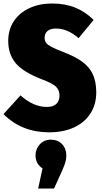

<svg xmlns="http://www.w3.org/2000/svg" viewBox="-25 -736 581 1097"><path d="M510 -622 424 -518Q361 -573 295 -573Q262 -573 246 -558.5Q230 -544 230 -520Q230 -502 239 -490.5Q248 -479 270 -467.5Q292 -456 339 -438Q406 -412 446 -382.5Q486 -353 505.5 -311Q525 -269 525 -208Q525 -141 492.5 -89Q460 -37 399 -8.5Q338 20 255 20Q99 20 -5 -84L92 -191Q166 -125 242 -125Q280 -125 297.5 -143Q315 -161 315 -190Q315 -221 295 -240.5Q275 -260 219 -281Q109 -323 65.5 -374Q22 -425 22 -502Q22 -567 54.5 -615.5Q87 -664 144 -690Q201 -716 272 -716Q348 -716 406 -692Q464 -668 510 -622ZM354 152Q354 173 348.5 191.5Q343 210 330 239L284 341H193L218 226Q178 200 178 152Q178 115 202.5 88.5Q227 62 266 62Q305 62 329.5 87.5Q354 113 354 152Z"/></svg>

Font: Fira Sans Condensed Black
Style: Regular
Weight: 900
Width: 3
Designer: Carrois Corporate & Edenspiekermann AG
Foundry: Carrois Corporate GbR & Edenspiekermann AG
Version: Version 4.203